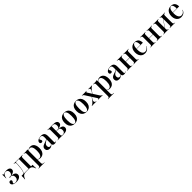

<svg xmlns="http://www.w3.org/2000/svg" viewBox="784 -2851 5462 5462"><g transform="rotate(-45 3515.0 -120.0)"><path d="M185.5 11.3Q112.9 11.3 69.4 -14.9Q25.8 -41.1 25.8 -84.7Q25.8 -111.3 41.1 -127.8Q56.5 -144.4 80.6 -144.4Q100.8 -144.4 112.9 -133.5Q125 -122.6 125 -104Q125 -87.9 116.9 -75.4Q108.9 -62.9 100.4 -52.8Q91.9 -42.7 91.9 -31.5Q91.9 -17.7 109.3 -9.3Q126.6 -0.8 154.8 -0.8Q207.3 -0.8 236.7 -30.6Q266.1 -60.5 266.1 -111.3Q266.1 -155.6 245.6 -183.5Q225 -211.3 188.7 -216.1Q176.6 -212.9 166.5 -210.5Q156.5 -208.1 148.4 -208.1Q140.3 -208.1 135.5 -210.9Q130.6 -213.7 130.6 -218.5Q130.6 -224.2 136.3 -227Q141.9 -229.8 151.6 -229.8Q158.9 -229.8 167.7 -228.6Q176.6 -227.4 189.5 -225Q220.2 -238.7 236.7 -264.5Q253.2 -290.3 253.2 -325Q253.2 -366.1 231 -389.9Q208.9 -413.7 171 -413.7Q124.2 -413.7 94.8 -376.6Q65.3 -339.5 58.1 -272.6H49.2Q50 -314.5 49.6 -343.5Q49.2 -372.6 48 -392.7Q46.8 -412.9 45.2 -426.6H54Q58.1 -413.7 63.7 -407.7Q69.4 -401.6 78.2 -401.6Q90.3 -401.6 107.7 -408.1Q125 -414.5 150.8 -421Q176.6 -427.4 212.9 -427.4Q276.6 -427.4 312.9 -402Q349.2 -376.6 349.2 -333.1Q349.2 -288.7 310.9 -260.1Q272.6 -231.5 199.2 -221.8V-221Q279.8 -219.4 323.4 -189.9Q366.9 -160.5 366.9 -109.7Q366.9 -54.8 317.3 -21.8Q267.7 11.3 185.5 11.3Z M593.5 -2.4Q538.7 -2.4 505.6 10.9Q472.6 24.2 452.4 52.8Q432.3 81.5 416.1 128.2H407.3Q410.5 91.9 412.1 56.9Q413.7 21.8 412.1 -12.9Q433.1 -12.1 454.8 -11.7Q476.6 -11.3 497.6 -11.3H593.5H714.5V-2.4ZM446 1.6 448.4 -8.9Q471 -8.9 489.5 -22.2Q508.1 -35.5 522.2 -71Q536.3 -106.5 545.6 -173.4Q554.8 -240.3 558.9 -346.8Q559.7 -378.2 548.8 -390.3Q537.9 -402.4 510.5 -404.8L497.6 -406.5V-415.3Q529.8 -414.5 555.2 -413.7Q580.6 -412.9 608.1 -412.9H611.3H744.4Q771.8 -412.9 797.2 -413.7Q822.6 -414.5 854.8 -415.3V-406.5L841.9 -404.8Q815.3 -402.4 804.4 -390.3Q793.5 -378.2 793.5 -346.8V-207.3H695.2V-406.5L698.4 -404H566.9L570.2 -405.6Q566.9 -278.2 557.7 -198.4Q548.4 -118.5 533.1 -75Q517.7 -31.5 496 -14.9Q474.2 1.6 446 1.6ZM695.2 -2.4V-207.3H793.5V-2.4ZM695.2 -2.4 696 -10.5 774.2 -11.3H703.2H769.4Q790.3 -11.3 812.1 -11.7Q833.9 -12.1 854.8 -12.9Q854 21.8 855.2 56.9Q856.5 91.9 859.7 128.2H850.8Q834.7 81.5 815.7 52.8Q796.8 24.2 769.8 11.3Q742.7 -1.6 703.2 -2.4Z M1008.9 183.9Q981.5 183.9 956 184.7Q930.6 185.5 898.4 186.3V177.4L911.3 176.6Q938.7 173.4 949.2 160.9Q959.7 148.4 959.7 117.7V-207.3H1058.1V117.7Q1058.1 138.7 1062.9 150.4Q1067.7 162.1 1079.8 167.7Q1091.9 173.4 1112.9 175L1142.7 177.4V186.3Q1116.9 185.5 1094.8 185.1Q1072.6 184.7 1052 184.3Q1031.5 183.9 1008.9 183.9ZM1170.2 -426.6Q1221 -426.6 1256.9 -400.8Q1292.7 -375 1312.1 -326.2Q1331.5 -277.4 1331.5 -208.9Q1331.5 -138.7 1310.1 -89.1Q1288.7 -39.5 1248.8 -13.3Q1208.9 12.9 1152.4 12.9Q1110.5 12.9 1083.1 -4.8Q1055.6 -22.6 1047.6 -41.9L1050 -47.6Q1057.3 -31.5 1077 -18.5Q1096.8 -5.6 1124.2 -5.6Q1175 -5.6 1201.2 -56.9Q1227.4 -108.1 1227.4 -207.3Q1227.4 -301.6 1203.6 -352.4Q1179.8 -403.2 1132.3 -403.2Q1103.2 -403.2 1082.3 -386.7Q1061.3 -370.2 1049.2 -340.3L1046 -345.2Q1058.9 -382.3 1090.7 -404.4Q1122.6 -426.6 1170.2 -426.6ZM959.7 -207.3V-347.6Q959.7 -378.2 949.2 -390.3Q938.7 -402.4 909.7 -405.6L898.4 -407.3V-416.1Q918.5 -414.5 931.9 -414.1Q945.2 -413.7 958.9 -413.7Q987.1 -413.7 1011.7 -416.5Q1036.3 -419.4 1058.1 -425V-416.1V-207.3Z M1647.6 -207.3V-333.1Q1647.6 -377.4 1630.6 -397.2Q1613.7 -416.9 1576.6 -416.9Q1546.8 -416.9 1526.2 -407.3Q1505.6 -397.6 1505.6 -383.9Q1505.6 -374.2 1512.9 -363.7Q1520.2 -353.2 1527 -340.7Q1533.9 -328.2 1533.9 -314.5Q1533.9 -296.8 1521 -286.3Q1508.1 -275.8 1486.3 -275.8Q1462.9 -275.8 1449.2 -289.9Q1435.5 -304 1435.5 -327.4Q1435.5 -356.5 1456.9 -379Q1478.2 -401.6 1516.1 -414.5Q1554 -427.4 1601.6 -427.4Q1679 -427.4 1712.1 -391.5Q1745.2 -355.6 1745.2 -272.6V-207.3ZM1526.6 11.3Q1475.8 11.3 1446 -15.3Q1416.1 -41.9 1416.1 -87.1Q1416.1 -122.6 1433.1 -145.2Q1450 -167.7 1476.2 -181.9Q1502.4 -196 1531.9 -205.2Q1561.3 -214.5 1587.9 -223.8Q1614.5 -233.1 1631.5 -245.2Q1648.4 -257.3 1648.4 -277.4V-260.5Q1646 -245.2 1631.5 -233.5Q1616.9 -221.8 1598.8 -210.9Q1580.6 -200 1562.5 -185.9Q1544.4 -171.8 1532.3 -151.2Q1520.2 -130.6 1520.2 -100.8Q1520.2 -66.9 1536.3 -47.2Q1552.4 -27.4 1581.5 -27.4Q1601.6 -27.4 1619.4 -38.7Q1637.1 -50 1650.8 -71.8V-62.1Q1628.2 -25 1597.6 -6.9Q1566.9 11.3 1526.6 11.3ZM1745.2 -44.4Q1745.2 -25 1750.4 -16.5Q1755.6 -8.1 1766.9 -8.1Q1778.2 -8.1 1788.7 -14.5Q1799.2 -21 1808.1 -27.4L1812.1 -20.2Q1794.4 -5.6 1774.2 2.8Q1754 11.3 1725.8 11.3Q1686.3 11.3 1666.9 -6.5Q1647.6 -24.2 1647.6 -59.7V-207.3H1745.2Z M1962.9 -2.4Q1936.3 -2.4 1910.5 -1.6Q1884.7 -0.8 1852.4 0V-8.9L1865.3 -9.7Q1892.7 -12.9 1903.2 -25.4Q1913.7 -37.9 1913.7 -68.5V-346.8Q1913.7 -378.2 1903.2 -390.3Q1892.7 -402.4 1865.3 -404.8L1852.4 -406.5V-415.3Q1884.7 -413.7 1910.1 -413.3Q1935.5 -412.9 1962.9 -412.9H1962.1Q1989.5 -412.9 2017.3 -414.1Q2045.2 -415.3 2072.6 -415.3Q2155.6 -415.3 2196 -391.5Q2236.3 -367.7 2236.3 -318.5Q2236.3 -274.2 2196.4 -247.6Q2156.5 -221 2083.1 -213.7V-212.9Q2172.6 -211.3 2216.9 -186.3Q2261.3 -161.3 2261.3 -108.9Q2261.3 -54.8 2216.1 -27.4Q2171 0 2081.5 0Q2055.6 0 2024.6 -1.2Q1993.5 -2.4 1963.7 -2.4ZM2012.1 -70.2Q2012.1 -45.2 2016.9 -32.3Q2021.8 -19.4 2035.1 -14.5Q2048.4 -9.7 2073.4 -9.7H2064.5Q2112.1 -9.7 2135.9 -34.7Q2159.7 -59.7 2159.7 -108.9Q2159.7 -158.9 2135.9 -183.1Q2112.1 -207.3 2062.9 -207.3H1987.9V-215.3H2041.9Q2095.2 -215.3 2117.3 -237.9Q2139.5 -260.5 2139.5 -311.3Q2139.5 -359.7 2120.2 -382.3Q2100.8 -404.8 2058.1 -404.8H2009.7L2012.1 -407.3Z M2535.5 11.3Q2479.8 11.3 2436.7 -12.1Q2393.5 -35.5 2368.5 -83.5Q2343.5 -131.5 2343.5 -208.1Q2343.5 -283.9 2368.5 -332.7Q2393.5 -381.5 2437.1 -404.4Q2480.6 -427.4 2535.5 -427.4Q2591.1 -427.4 2633.9 -404.4Q2676.6 -381.5 2701.6 -332.7Q2726.6 -283.9 2726.6 -208.1Q2726.6 -131.5 2701.6 -83.5Q2676.6 -35.5 2633.9 -12.1Q2591.1 11.3 2535.5 11.3ZM2535.5 2.4Q2573.4 2.4 2598 -46.4Q2622.6 -95.2 2622.6 -208.1Q2622.6 -320.2 2598 -369.4Q2573.4 -418.5 2535.5 -418.5Q2496.8 -418.5 2472.2 -369.4Q2447.6 -320.2 2447.6 -208.1Q2447.6 -95.2 2472.2 -46.4Q2496.8 2.4 2535.5 2.4Z M3010.5 11.3Q2954.8 11.3 2911.7 -12.1Q2868.5 -35.5 2843.5 -83.5Q2818.5 -131.5 2818.5 -208.1Q2818.5 -283.9 2843.5 -332.7Q2868.5 -381.5 2912.1 -404.4Q2955.6 -427.4 3010.5 -427.4Q3066.1 -427.4 3108.9 -404.4Q3151.6 -381.5 3176.6 -332.7Q3201.6 -283.9 3201.6 -208.1Q3201.6 -131.5 3176.6 -83.5Q3151.6 -35.5 3108.9 -12.1Q3066.1 11.3 3010.5 11.3ZM3010.5 2.4Q3048.4 2.4 3073 -46.4Q3097.6 -95.2 3097.6 -208.1Q3097.6 -320.2 3073 -369.4Q3048.4 -418.5 3010.5 -418.5Q2971.8 -418.5 2947.2 -369.4Q2922.6 -320.2 2922.6 -208.1Q2922.6 -95.2 2947.2 -46.4Q2971.8 2.4 3010.5 2.4Z M3480.6 0V-8.9Q3500.8 -9.7 3506.5 -16.1Q3512.1 -22.6 3509.3 -32.3Q3506.5 -41.9 3499.2 -53.2L3300 -365.3Q3290.3 -381.5 3280.6 -389.5Q3271 -397.6 3261.3 -401.6Q3251.6 -405.6 3239.5 -407.3V-416.1Q3255.6 -415.3 3283.5 -414.1Q3311.3 -412.9 3337.1 -412.9Q3353.2 -412.9 3369.8 -413.7Q3386.3 -414.5 3401.2 -415.3Q3416.1 -416.1 3425.8 -416.1V-407.3Q3407.3 -406.5 3400.8 -400.4Q3394.4 -394.4 3397.2 -384.7Q3400 -375 3407.3 -362.9L3606.5 -50.8Q3617.7 -33.1 3633.1 -22.6Q3648.4 -12.1 3665.3 -8.9V0Q3651.6 -0.8 3625.8 -2Q3600 -3.2 3575 -3.2Q3550 -3.2 3523.4 -2Q3496.8 -0.8 3480.6 0ZM3233.1 0V-8.9Q3250.8 -14.5 3269.8 -26.6Q3288.7 -38.7 3307.3 -56.9Q3325.8 -75 3342.7 -97.6L3422.6 -204L3428.2 -197.6L3393.5 -150.8Q3371 -119.4 3362.5 -94Q3354 -68.5 3358.5 -50.4Q3362.9 -32.3 3377.8 -21.4Q3392.7 -10.5 3416.1 -8.9V0Q3398.4 -1.6 3367.7 -2Q3337.1 -2.4 3308.1 -2.4Q3296 -2.4 3284.3 -2Q3272.6 -1.6 3260.5 -1.2Q3248.4 -0.8 3233.1 0ZM3474.2 -218.5 3468.5 -225 3515.3 -291.1Q3537.1 -321 3542.3 -346.8Q3547.6 -372.6 3535.9 -388.7Q3524.2 -404.8 3495.2 -407.3V-416.1Q3509.7 -415.3 3523 -414.9Q3536.3 -414.5 3550.8 -414.1Q3565.3 -413.7 3580.6 -413.7Q3598.4 -413.7 3614.1 -414.5Q3629.8 -415.3 3647.6 -416.1V-407.3Q3633.1 -403.2 3616.1 -391.1Q3599.2 -379 3581.9 -361.7Q3564.5 -344.4 3549.2 -323.4Z M3802.4 183.9Q3775 183.9 3749.6 184.7Q3724.2 185.5 3691.9 186.3V177.4L3704.8 176.6Q3732.3 173.4 3742.7 160.9Q3753.2 148.4 3753.2 117.7V-207.3H3851.6V117.7Q3851.6 138.7 3856.5 150.4Q3861.3 162.1 3873.4 167.7Q3885.5 173.4 3906.5 175L3936.3 177.4V186.3Q3910.5 185.5 3888.3 185.1Q3866.1 184.7 3845.6 184.3Q3825 183.9 3802.4 183.9ZM3963.7 -426.6Q4014.5 -426.6 4050.4 -400.8Q4086.3 -375 4105.6 -326.2Q4125 -277.4 4125 -208.9Q4125 -138.7 4103.6 -89.1Q4082.3 -39.5 4042.3 -13.3Q4002.4 12.9 3946 12.9Q3904 12.9 3876.6 -4.8Q3849.2 -22.6 3841.1 -41.9L3843.5 -47.6Q3850.8 -31.5 3870.6 -18.5Q3890.3 -5.6 3917.7 -5.6Q3968.5 -5.6 3994.8 -56.9Q4021 -108.1 4021 -207.3Q4021 -301.6 3997.2 -352.4Q3973.4 -403.2 3925.8 -403.2Q3896.8 -403.2 3875.8 -386.7Q3854.8 -370.2 3842.7 -340.3L3839.5 -345.2Q3852.4 -382.3 3884.3 -404.4Q3916.1 -426.6 3963.7 -426.6ZM3753.2 -207.3V-347.6Q3753.2 -378.2 3742.7 -390.3Q3732.3 -402.4 3703.2 -405.6L3691.9 -407.3V-416.1Q3712.1 -414.5 3725.4 -414.1Q3738.7 -413.7 3752.4 -413.7Q3780.6 -413.7 3805.2 -416.5Q3829.8 -419.4 3851.6 -425V-416.1V-207.3Z M4441.1 -207.3V-333.1Q4441.1 -377.4 4424.2 -397.2Q4407.3 -416.9 4370.2 -416.9Q4340.3 -416.9 4319.8 -407.3Q4299.2 -397.6 4299.2 -383.9Q4299.2 -374.2 4306.5 -363.7Q4313.7 -353.2 4320.6 -340.7Q4327.4 -328.2 4327.4 -314.5Q4327.4 -296.8 4314.5 -286.3Q4301.6 -275.8 4279.8 -275.8Q4256.5 -275.8 4242.7 -289.9Q4229 -304 4229 -327.4Q4229 -356.5 4250.4 -379Q4271.8 -401.6 4309.7 -414.5Q4347.6 -427.4 4395.2 -427.4Q4472.6 -427.4 4505.6 -391.5Q4538.7 -355.6 4538.7 -272.6V-207.3ZM4320.2 11.3Q4269.4 11.3 4239.5 -15.3Q4209.7 -41.9 4209.7 -87.1Q4209.7 -122.6 4226.6 -145.2Q4243.5 -167.7 4269.8 -181.9Q4296 -196 4325.4 -205.2Q4354.8 -214.5 4381.5 -223.8Q4408.1 -233.1 4425 -245.2Q4441.9 -257.3 4441.9 -277.4V-260.5Q4439.5 -245.2 4425 -233.5Q4410.5 -221.8 4392.3 -210.9Q4374.2 -200 4356 -185.9Q4337.9 -171.8 4325.8 -151.2Q4313.7 -130.6 4313.7 -100.8Q4313.7 -66.9 4329.8 -47.2Q4346 -27.4 4375 -27.4Q4395.2 -27.4 4412.9 -38.7Q4430.6 -50 4444.4 -71.8V-62.1Q4421.8 -25 4391.1 -6.9Q4360.5 11.3 4320.2 11.3ZM4538.7 -44.4Q4538.7 -25 4544 -16.5Q4549.2 -8.1 4560.5 -8.1Q4571.8 -8.1 4582.3 -14.5Q4592.7 -21 4601.6 -27.4L4605.6 -20.2Q4587.9 -5.6 4567.7 2.8Q4547.6 11.3 4519.4 11.3Q4479.8 11.3 4460.5 -6.5Q4441.1 -24.2 4441.1 -59.7V-207.3H4538.7Z M5008.9 -2.4Q4983.1 -2.4 4959.3 -1.6Q4935.5 -0.8 4904.8 0V-8.9L4912.9 -9.7Q4938.7 -12.1 4949.2 -25Q4959.7 -37.9 4959.7 -68.5V-207.3H5057.3V-68.5Q5057.3 -37.9 5068.1 -25.4Q5079 -12.9 5106.5 -9.7L5119.4 -8.9V0Q5087.1 -0.8 5061.7 -1.6Q5036.3 -2.4 5008.9 -2.4ZM4756.5 -2.4Q4729 -2.4 4703.6 -1.6Q4678.2 -0.8 4646 0V-8.9L4658.9 -9.7Q4686.3 -12.9 4696.8 -25.4Q4707.3 -37.9 4707.3 -68.5V-346.8Q4707.3 -378.2 4696.8 -390.3Q4686.3 -402.4 4658.9 -404.8L4646 -406.5V-415.3Q4678.2 -414.5 4703.6 -413.7Q4729 -412.9 4756.5 -412.9Q4782.3 -412.9 4806.5 -413.7Q4830.6 -414.5 4861.3 -415.3V-406.5L4852.4 -405.6Q4826.6 -403.2 4816.1 -390.7Q4805.6 -378.2 4805.6 -346.8V-68.5Q4805.6 -37.9 4816.1 -25Q4826.6 -12.1 4852.4 -9.7L4861.3 -8.9V0Q4830.6 -0.8 4806.5 -1.6Q4782.3 -2.4 4756.5 -2.4ZM4959.7 -207.3V-346.8Q4959.7 -378.2 4949.2 -390.7Q4938.7 -403.2 4912.9 -405.6L4904 -406.5V-415.3Q4934.7 -414.5 4958.9 -413.7Q4983.1 -412.9 5008.9 -412.9Q5036.3 -412.9 5061.7 -413.7Q5087.1 -414.5 5119.4 -415.3V-406.5L5106.5 -404.8Q5079 -402.4 5068.1 -390.3Q5057.3 -378.2 5057.3 -346.8V-207.3ZM4768.5 -209.7V-218.5H4998.4V-209.7Z M5358.9 11.3Q5304 11.3 5262.5 -15.3Q5221 -41.9 5198 -91.1Q5175 -140.3 5175 -207.3Q5175 -276.6 5198.8 -325.8Q5222.6 -375 5266.1 -401.2Q5309.7 -427.4 5368.5 -427.4Q5417.7 -427.4 5454 -409.3Q5490.3 -391.1 5510.1 -351.6Q5529.8 -312.1 5529.8 -249.2H5244.4L5242.7 -257.3H5437.9Q5439.5 -301.6 5432.3 -338.3Q5425 -375 5408.9 -396.8Q5392.7 -418.5 5366.1 -418.5Q5335.5 -418.5 5310.1 -381.5Q5284.7 -344.4 5279 -255.6L5279.8 -254.8Q5279 -243.5 5279 -232.7Q5279 -221.8 5279 -211.3Q5279 -123.4 5310.1 -72.2Q5341.1 -21 5399.2 -21Q5439.5 -21 5471.8 -43.5Q5504 -66.1 5522.6 -113.7L5531.5 -109.7Q5511.3 -51.6 5466.5 -20.2Q5421.8 11.3 5358.9 11.3Z M5946 -2.4Q5920.2 -2.4 5896.4 -1.6Q5872.6 -0.8 5841.9 0V-8.9L5850 -9.7Q5875.8 -12.1 5886.3 -25Q5896.8 -37.9 5896.8 -68.5V-207.3H5994.4V-68.5Q5994.4 -37.9 6005.2 -25.4Q6016.1 -12.9 6043.5 -9.7L6056.5 -8.9V0Q6024.2 -0.8 5998.8 -1.6Q5973.4 -2.4 5946 -2.4ZM5693.5 -2.4Q5666.1 -2.4 5640.7 -1.6Q5615.3 -0.8 5583.1 0V-8.9L5596 -9.7Q5623.4 -12.9 5633.9 -25.4Q5644.4 -37.9 5644.4 -68.5V-346.8Q5644.4 -378.2 5633.9 -390.3Q5623.4 -402.4 5596 -404.8L5583.1 -406.5V-415.3Q5615.3 -414.5 5640.7 -413.7Q5666.1 -412.9 5693.5 -412.9Q5719.4 -412.9 5743.5 -413.7Q5767.7 -414.5 5798.4 -415.3V-406.5L5789.5 -405.6Q5763.7 -403.2 5753.2 -390.7Q5742.7 -378.2 5742.7 -346.8V-68.5Q5742.7 -37.9 5753.2 -25Q5763.7 -12.1 5789.5 -9.7L5798.4 -8.9V0Q5767.7 -0.8 5743.5 -1.6Q5719.4 -2.4 5693.5 -2.4ZM5896.8 -207.3V-346.8Q5896.8 -378.2 5886.3 -390.7Q5875.8 -403.2 5850 -405.6L5841.1 -406.5V-415.3Q5871.8 -414.5 5896 -413.7Q5920.2 -412.9 5946 -412.9Q5973.4 -412.9 5998.8 -413.7Q6024.2 -414.5 6056.5 -415.3V-406.5L6043.5 -404.8Q6016.1 -402.4 6005.2 -390.3Q5994.4 -378.2 5994.4 -346.8V-207.3ZM5705.6 -209.7V-218.5H5935.5V-209.7Z M6469.4 -2.4Q6443.5 -2.4 6419.8 -1.6Q6396 -0.8 6365.3 0V-8.9L6373.4 -9.7Q6399.2 -12.1 6409.7 -25Q6420.2 -37.9 6420.2 -68.5V-207.3H6517.7V-68.5Q6517.7 -37.9 6528.6 -25.4Q6539.5 -12.9 6566.9 -9.7L6579.8 -8.9V0Q6547.6 -0.8 6522.2 -1.6Q6496.8 -2.4 6469.4 -2.4ZM6216.9 -2.4Q6189.5 -2.4 6164.1 -1.6Q6138.7 -0.8 6106.5 0V-8.9L6119.4 -9.7Q6146.8 -12.9 6157.3 -25.4Q6167.7 -37.9 6167.7 -68.5V-346.8Q6167.7 -378.2 6157.3 -390.3Q6146.8 -402.4 6119.4 -404.8L6106.5 -406.5V-415.3Q6138.7 -414.5 6164.1 -413.7Q6189.5 -412.9 6216.9 -412.9Q6242.7 -412.9 6266.9 -413.7Q6291.1 -414.5 6321.8 -415.3V-406.5L6312.9 -405.6Q6287.1 -403.2 6276.6 -390.7Q6266.1 -378.2 6266.1 -346.8V-68.5Q6266.1 -37.9 6276.6 -25Q6287.1 -12.1 6312.9 -9.7L6321.8 -8.9V0Q6291.1 -0.8 6266.9 -1.6Q6242.7 -2.4 6216.9 -2.4ZM6420.2 -207.3V-346.8Q6420.2 -378.2 6409.7 -390.7Q6399.2 -403.2 6373.4 -405.6L6364.5 -406.5V-415.3Q6395.2 -414.5 6419.4 -413.7Q6443.5 -412.9 6469.4 -412.9Q6496.8 -412.9 6522.2 -413.7Q6547.6 -414.5 6579.8 -415.3V-406.5L6566.9 -404.8Q6539.5 -402.4 6528.6 -390.3Q6517.7 -378.2 6517.7 -346.8V-207.3ZM6227.4 -29.8 6225.8 -40.3 6453.2 -385.5 6454 -375Z M6819.4 11.3Q6764.5 11.3 6723 -15.3Q6681.5 -41.9 6658.5 -91.1Q6635.5 -140.3 6635.5 -207.3Q6635.5 -276.6 6659.3 -325.8Q6683.1 -375 6726.6 -401.2Q6770.2 -427.4 6829 -427.4Q6878.2 -427.4 6914.5 -409.3Q6950.8 -391.1 6970.6 -351.6Q6990.3 -312.1 6990.3 -249.2H6704.8L6703.2 -257.3H6898.4Q6900 -301.6 6892.7 -338.3Q6885.5 -375 6869.4 -396.8Q6853.2 -418.5 6826.6 -418.5Q6796 -418.5 6770.6 -381.5Q6745.2 -344.4 6739.5 -255.6L6740.3 -254.8Q6739.5 -243.5 6739.5 -232.7Q6739.5 -221.8 6739.5 -211.3Q6739.5 -123.4 6770.6 -72.2Q6801.6 -21 6859.7 -21Q6900 -21 6932.3 -43.5Q6964.5 -66.1 6983.1 -113.7L6991.9 -109.7Q6971.8 -51.6 6927 -20.2Q6882.3 11.3 6819.4 11.3Z"/></g></svg>

Font: Playfair 144pt SemiCondensed SemiBold
Style: Regular
Weight: 600
Width: 4
Designer: Claus Eggers Sørensen
Foundry: Claus Eggers Sørensen
Version: Version 2.203